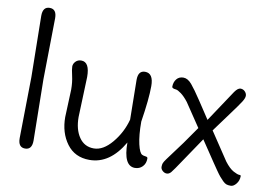

<svg xmlns="http://www.w3.org/2000/svg" viewBox="-81 -890 1461 1035"><g transform="rotate(10 650.0 -372.5)"><path d="M145 -375 150 -40Q150 10 112 10Q74 10 74 -40L79 -375L74 -710Q74 -760 112 -760Q150 -760 150 -710Z M375 -428 367 -208Q367 -140 396 -97.5Q425 -55 476.5 -55Q528 -55 576 -112.5Q624 -170 643 -242L640 -459Q640 -510 678 -510Q724 -510 724 -439.5Q724 -369 704 -242Q704 -167 715 -119.5Q726 -72 741 -66Q747 -63 755.5 -62Q764 -61 767.5 -59Q771 -57 771 -51Q771 -24 754.5 -7Q738 10 713 10Q650 10 650 -118Q576 10 464 10Q384 10 340 -49.5Q296 -109 296 -195L302 -346Q302 -386 294 -420.5Q286 -455 286 -470Q286 -485 298 -497.5Q310 -510 329 -510Q375 -510 375 -428Z M1193 -109Q1219 -75 1241.5 -63Q1264 -51 1273.5 -51Q1283 -51 1283 -46Q1283 -21 1268.5 -3Q1254 15 1238.5 15Q1223 15 1214 11.5Q1205 8 1195 -2Q1185 -12 1176 -22.5Q1167 -33 1152.5 -54Q1138 -75 1125.5 -93.5Q1113 -112 1091 -145Q1069 -178 1050 -206Q1008 -145 964.5 -79.5Q921 -14 910.5 -2Q900 10 887.5 10Q875 10 864.5 0.5Q854 -9 854 -21Q854 -33 857 -41Q860 -49 872 -65.5Q884 -82 899 -102Q941 -156 1013 -261L927 -389Q906 -416 887 -430Q868 -444 858 -445Q836 -447 836 -456Q836 -481 849.5 -498Q863 -515 887 -515Q911 -515 933 -489Q955 -463 991 -408.5Q1027 -354 1031 -348Q1035 -342 1041.5 -332Q1048 -322 1054 -313Q1166 -482 1169 -486Q1186 -510 1200.5 -510Q1215 -510 1225 -499.5Q1235 -489 1235 -476.5Q1235 -464 1223 -444.5Q1211 -425 1167 -365.5Q1123 -306 1091 -262Z"/></g></svg>

Font: Delius
Style: Regular
Weight: 400
Designer: Natalia Raices
Foundry: Natalia Raices
Version: Version 1.001